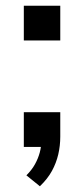

<svg xmlns="http://www.w3.org/2000/svg" viewBox="-20 -512 293 669"><path d="M119 137 72 99Q91 80 102 60Q113 40 118.5 19.5Q124 -1 124 -21L150 0H63V-121H190V-36Q190 -4 183 26Q176 56 161 83.5Q146 111 119 137ZM63 -371V-492H190V-371Z"/></svg>

Font: NunitoSans_10ptSemiBold
Style: Regular
Weight: 600
Designer: Vernon Adams
Foundry: Vernon Adams
Version: Version 3.101;gftools[0.9.27]